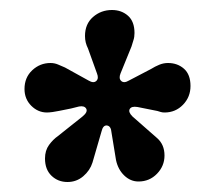

<svg xmlns="http://www.w3.org/2000/svg" viewBox="-20 -716 416 384"><path d="M29 -538Q29 -561 44.5 -575.5Q60 -590 81 -590Q89 -590 96 -587Q103 -584 110 -581L157 -555Q167 -549 172.5 -554Q178 -559 174 -569L156 -619Q153 -625 151.5 -631Q150 -637 150 -644Q150 -668 166 -682Q182 -696 204 -696Q223 -696 236 -684.5Q249 -673 249 -650Q249 -642 247 -636Q245 -630 243 -623L221 -569Q217 -559 222.5 -554Q228 -549 238 -555L282 -578Q290 -583 298.5 -586.5Q307 -590 316 -590Q335 -590 348 -578.5Q361 -567 361 -544Q361 -522 346 -506.5Q331 -491 309 -491Q305 -491 301.5 -492Q298 -493 295 -494L255 -502Q243 -504 239.5 -498Q236 -492 245 -483L294 -440Q309 -427 309 -405Q309 -384 294 -368.5Q279 -353 257 -353Q241 -353 228.5 -365Q216 -377 212 -396L203 -451Q202 -464 194 -465Q186 -466 183 -453L165 -391Q160 -375 146.5 -363.5Q133 -352 115 -352Q96 -352 83 -364.5Q70 -377 70 -399Q70 -415 78 -426Q86 -437 96 -444L145 -483Q156 -492 152.5 -498.5Q149 -505 138 -503L122 -499Q93 -493 85.5 -492Q78 -491 74 -491Q56 -491 42.5 -504.5Q29 -518 29 -538Z"/></svg>

Font: Alkatra
Style: Regular
Weight: 400
Designer: Suman Bhandary
Version: Version 1.100;gftools[0.9.22]